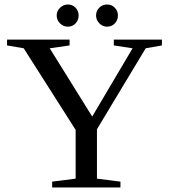

<svg xmlns="http://www.w3.org/2000/svg" viewBox="-20 -830 762 850"><path d="M409.2 -257.8V-39.1L513.2 -25.9V0H210.9V-25.9L314.9 -39.1V-254.9L85 -616.2L11.2 -628.9V-654.8H288.1V-628.9L200.2 -616.2L388.2 -314L566.9 -616.2L483.9 -628.9V-654.8H696.8V-628.9L625 -616.2ZM502 -761.2Q502 -740.7 488.3 -726.3Q474.6 -711.9 454.1 -711.9Q433.6 -711.9 419.4 -727.1Q405.3 -742.2 405.3 -761.2Q405.3 -781.7 419.4 -795.9Q433.6 -810.1 454.1 -810.1Q474.6 -810.1 488.3 -795.9Q502 -781.7 502 -761.2ZM328.1 -761.2Q328.1 -740.7 314.5 -726.3Q300.8 -711.9 280.3 -711.9Q260.3 -711.9 245.6 -726.6Q231 -741.2 231 -761.2Q231 -781.7 246.1 -795.9Q261.2 -810.1 280.3 -810.1Q300.8 -810.1 314.5 -795.9Q328.1 -781.7 328.1 -761.2Z"/></svg>

Font: Tinos
Style: Regular
Weight: 400
Designer: Steve Matteson
Foundry: Monotype Imaging Inc.
Version: Version 1.23